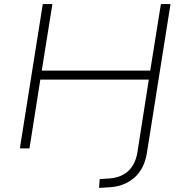

<svg xmlns="http://www.w3.org/2000/svg" viewBox="-20 -725 895 938"><path d="M464 193 467 150 513 147Q571 143 606 111Q641 79 651 21L707 -336H177L124 0H77L189 -705H236L184 -380H714L766 -705H813L698 20Q692 59 677 89.5Q662 120 638 141.5Q614 163 583 175.5Q552 188 513 190Z"/></svg>

Font: Nunito Sans 10pt SemiExpanded ExtraLight
Style: Italic
Weight: 250
Width: 6
Italic angle: -9°
Designer: Vernon Adams
Foundry: Vernon Adams
Version: Version 3.101;gftools[0.9.27]